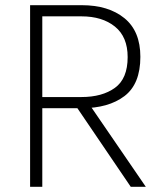

<svg xmlns="http://www.w3.org/2000/svg" viewBox="-20 -720 622 740"><path d="M96 0V-700H295Q398 -700 459.5 -650Q521 -600 521 -501Q521 -396 459.5 -349.5Q398 -303 295 -303H118V-346H294Q374 -346 423 -381.5Q472 -417 472 -500Q472 -578 423 -617.5Q374 -657 294 -657H123L143 -677V0ZM484 0 264 -324H320L542 0Z"/></svg>

Font: SUSE ExtraLight
Style: Regular
Weight: 250
Designer: Rene Bieder
Foundry: SUSE
Version: Version 1.000